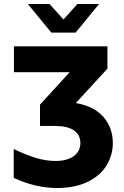

<svg xmlns="http://www.w3.org/2000/svg" viewBox="-20 -771 624 965"><path d="M49 123V-22Q114 9 163 23.5Q212 38 260 38Q316 38 350 14Q384 -10 384 -52Q384 -93 352 -115.5Q320 -138 254 -138H181V-245L330 -408H50V-538H520V-426L361 -253Q451 -238 499 -184Q547 -130 547 -52Q547 9 515.5 60.5Q484 112 420.5 143Q357 174 265 174Q160 174 49 123ZM120 -751H229L299 -673L369 -751H478L360 -607H238Z"/></svg>

Font: Chess Sans
Style: Bold
Weight: 700
Designer: Wolf Bōese
Foundry: Wolf Bōese
Version: Version 7.223